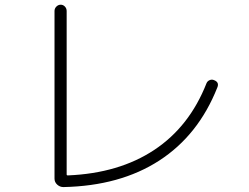

<svg xmlns="http://www.w3.org/2000/svg" viewBox="-20 -757 1040 803"><path d="M245.1 25.4Q230.5 25.4 219.2 15.1Q208 4.9 208 -9.8V-710.9Q208 -721.7 215.8 -729.5Q223.6 -737.3 233.9 -737.3Q244.1 -737.3 251.5 -729.5Q258.8 -721.7 258.8 -710.9V-27.3Q258.8 -23.4 263.7 -23.4Q477.5 -32.2 625 -129.9Q772.5 -227.5 843.8 -409.2Q847.7 -418 856.9 -421.9Q866.2 -425.8 875 -421.9Q898.4 -413.1 888.7 -390.6Q809.6 -191.4 646 -85.4Q482.4 20.5 245.1 25.4Z"/></svg>

Font: Rounded-L Mgen+ 1mn light
Style: Regular
Weight: 200
Designer: [Source Han Sans]
Ryoko NISHIZUKA  (kana & ideographs); Paul D. Hunt (Latin, Greek & Cyrillic); Wenlong ZHANG  (bopomofo
Version: Version 1.059.20150602